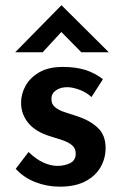

<svg xmlns="http://www.w3.org/2000/svg" viewBox="-20 -691 463 720"><path d="M204 9Q156 9 112.5 -8Q69 -25 39 -58L87 -121Q115 -94 142.5 -81.5Q170 -69 195 -69Q223 -69 243.5 -79.5Q264 -90 264 -115Q264 -135 250 -146.5Q236 -158 214 -165.5Q192 -173 168 -180Q113 -197 86 -230Q59 -263 59 -306Q59 -339 76 -369.5Q93 -400 127.5 -420Q162 -440 216 -440Q263 -440 299 -429Q335 -418 366 -394L323 -327Q305 -344 280.5 -353.5Q256 -363 236 -364Q209 -365 191 -353Q173 -341 173 -321Q172 -301 186.5 -289Q201 -277 224 -270Q247 -263 270 -255Q316 -240 346 -212.5Q376 -185 376 -136Q376 -97 357 -64Q338 -31 300 -11Q262 9 204 9ZM285 -495 210 -571 140 -495H37L210 -671H211L388 -495Z"/></svg>

Font: Synthetic SemiBold
Style: Regular
Weight: 600
Designer: Santiago Orozco
Foundry: Typemade
Version: Version 2.000; ttfautohint (v1.8.4.7-5d5b)